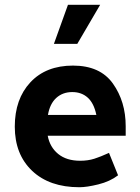

<svg xmlns="http://www.w3.org/2000/svg" viewBox="-20 -773 585 805"><path d="M265 -753H400L304 -589H206ZM313 12Q187 12 114.5 -57Q42 -126 42 -242Q42 -358 107.5 -428Q173 -498 286 -498Q400 -498 453.5 -422.5Q507 -347 507 -244V-204H180Q189 -156 224 -127.5Q259 -99 316 -99Q349 -99 375.5 -107.5Q402 -116 437 -132L475 -38Q441 -12 392.5 0Q344 12 313 12ZM384 -291Q374 -340 348 -363.5Q322 -387 283 -387Q243 -387 216 -362.5Q189 -338 181 -291Z"/></svg>

Font: Palanquin Dark
Style: Regular
Weight: 400
Designer: Pria Ravichandran
Version: Version 1.000